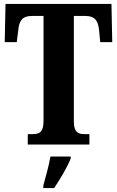

<svg xmlns="http://www.w3.org/2000/svg" viewBox="-20 -734 595 975"><path d="M121 0H434V-53H409C377 -53 355 -61 355 -118V-653H414C464 -653 478 -626 483 -582L489 -520H550L546 -714H8L4 -520H65L73 -582C77 -626 92 -653 141 -653H201V-119C201 -61 178 -53 146 -53H121ZM200 208V221H255C284 178 323 113 339 71V61H236C229 105 211 168 200 208Z"/></svg>

Font: Noto Serif Sinhala ExtraCondensed ExtraBold
Style: Regular
Weight: 800
Width: 2
Designer: Jelle Bosma - Monotype Design Team
Foundry: Monotype Imaging Inc.
Version: Version 2.007